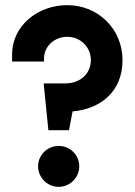

<svg xmlns="http://www.w3.org/2000/svg" viewBox="-20 -726 524 746"><path d="M208 0C252 0 288 -36 288 -80C288 -124 252 -159 208 -159C164 -159 128 -124 128 -80C128 -36 164 0 208 0ZM168 -220H248L262 -293C372 -303 456 -371 456 -492C456 -614 361 -706 241 -706C127 -706 27 -626 27 -515V-487H151V-500C151 -543 189 -583 241 -583C293 -583 333 -543 333 -492C333 -441 293 -402 234 -402H150L151 -398H150Z"/></svg>

Font: Lineal
Style: Bold
Weight: 700
Designer: Created by Frank Adebiaye with contributions from Anton Moglia & Ariel Martín Pérez
Created by Frank ADEBIAYE with FontF
Foundry: Velvetyne Type Foundry
Version: Version 2.000;Glyphs 3.2 (3227)